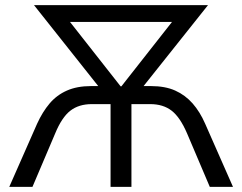

<svg xmlns="http://www.w3.org/2000/svg" viewBox="-20 -725 939 745"><path d="M16 0 124 -245Q145 -291 172.5 -323.5Q200 -356 239.5 -373.5Q279 -391 333 -391H391L381 -366L112 -705H787L518 -367L508 -391H566Q621 -391 660 -373.5Q699 -356 727.5 -323.5Q756 -291 776 -245L884 0H794L706 -207Q679 -270 646 -295.5Q613 -321 563 -321H490V0H409V-321H336Q286 -321 253 -295.5Q220 -270 194 -207L106 0ZM448 -390H451L675 -675L677 -640H222L224 -675Z"/></svg>

Font: Nunito Sans 10pt SemiCondensed
Style: Regular
Weight: 400
Width: 4
Designer: Vernon Adams
Foundry: Vernon Adams
Version: Version 3.101;gftools[0.9.27]